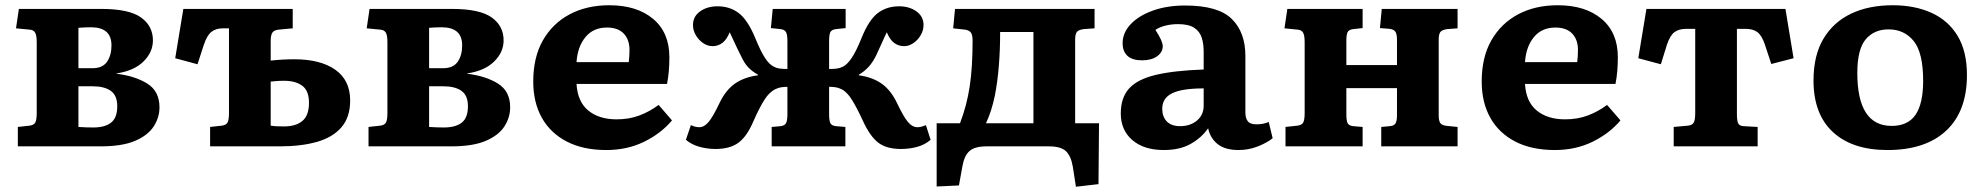

<svg xmlns="http://www.w3.org/2000/svg" viewBox="-20 -558 7568 732"><path d="M48 0V-74L93 -79Q109 -81 114.5 -91Q120 -101 120 -127V-397Q120 -423 114 -433.5Q108 -444 93 -445L41 -450L52 -524H366Q472 -524 517.5 -491.5Q563 -459 563 -404Q563 -359 527 -323.5Q491 -288 424 -278V-277Q496 -268 542 -239Q588 -210 588 -149Q588 -110 566 -76Q544 -42 495 -21Q446 0 363 0ZM279 -298H333Q371 -298 388 -322.5Q405 -347 405 -385Q405 -454 327 -454Q318 -454 304 -453.5Q290 -453 279 -452ZM335 -72Q380 -72 403.5 -90.5Q427 -109 427 -153Q427 -194 402.5 -211.5Q378 -229 334 -229H279V-74Q292 -73 308 -72.5Q324 -72 335 -72Z M781 0V-74L826 -79Q842 -81 847.5 -91Q853 -101 853 -127V-450H830Q803 -450 786 -436.5Q769 -423 757 -387L733 -313L648 -336L679 -524H1096V-450L1042 -445Q1024 -443 1018 -433Q1012 -423 1012 -401V-327Q1057 -332 1102 -332Q1202 -332 1258.5 -292Q1315 -252 1315 -175Q1315 -111 1281.5 -72.5Q1248 -34 1188 -17Q1128 0 1047 0ZM1063 -76Q1108 -76 1133 -97Q1158 -118 1158 -166Q1158 -212 1132.5 -231Q1107 -250 1064 -250Q1046 -250 1034 -249Q1022 -248 1012 -247V-79Q1024 -77 1037 -76.5Q1050 -76 1063 -76Z M1385 0V-74L1430 -79Q1446 -81 1451.5 -91Q1457 -101 1457 -127V-397Q1457 -423 1451 -433.5Q1445 -444 1430 -445L1378 -450L1389 -524H1703Q1809 -524 1854.5 -491.5Q1900 -459 1900 -404Q1900 -359 1864 -323.5Q1828 -288 1761 -278V-277Q1833 -268 1879 -239Q1925 -210 1925 -149Q1925 -110 1903 -76Q1881 -42 1832 -21Q1783 0 1700 0ZM1616 -298H1670Q1708 -298 1725 -322.5Q1742 -347 1742 -385Q1742 -454 1664 -454Q1655 -454 1641 -453.5Q1627 -453 1616 -452ZM1672 -72Q1717 -72 1740.5 -90.5Q1764 -109 1764 -153Q1764 -194 1739.5 -211.5Q1715 -229 1671 -229H1616V-74Q1629 -73 1645 -72.5Q1661 -72 1672 -72Z M2292 14Q2203 14 2140.5 -18.5Q2078 -51 2045.5 -109.5Q2013 -168 2013 -247Q2013 -340 2050 -404.5Q2087 -469 2152 -503.5Q2217 -538 2303 -538Q2408 -538 2470 -486Q2532 -434 2532 -340Q2532 -314 2530 -288.5Q2528 -263 2523 -238H2178Q2182 -170 2223 -136.5Q2264 -103 2331 -103Q2378 -103 2417 -117.5Q2456 -132 2491 -158L2542 -99Q2500 -49 2435.5 -17.5Q2371 14 2292 14ZM2178 -321H2377Q2380 -344 2380 -367Q2380 -407 2358 -430Q2336 -453 2294 -453Q2242 -453 2212 -416.5Q2182 -380 2178 -321Z M2708 10Q2676 10 2646 1.5Q2616 -7 2595 -25L2614 -81Q2631 -73 2646 -73Q2665 -73 2682 -93.5Q2699 -114 2724 -167Q2748 -216 2783 -240Q2818 -264 2870 -271V-273Q2847 -286 2832 -302Q2817 -318 2804 -347Q2791 -372 2781 -394.5Q2771 -417 2762 -435Q2750 -406 2733.5 -394Q2717 -382 2697 -382Q2678 -382 2661 -393.5Q2644 -405 2633 -423.5Q2622 -442 2622 -463Q2622 -495 2649 -514.5Q2676 -534 2716 -534Q2762 -534 2796 -508.5Q2830 -483 2859 -414Q2880 -362 2897 -336.5Q2914 -311 2930 -304Q2941 -298 2953.5 -296.5Q2966 -295 2982 -295V-401Q2982 -425 2977 -435Q2972 -445 2956 -447L2919 -451L2926 -524H3204V-451L3167 -447Q3150 -445 3145.5 -435Q3141 -425 3141 -403V-295Q3158 -295 3170 -296.5Q3182 -298 3194 -304Q3210 -312 3227 -337Q3244 -362 3265 -414Q3293 -483 3327 -508.5Q3361 -534 3408 -534Q3447 -534 3474 -514.5Q3501 -495 3501 -463Q3501 -442 3490 -423.5Q3479 -405 3462 -393.5Q3445 -382 3427 -382Q3406 -382 3389.5 -394Q3373 -406 3361 -435Q3352 -417 3342 -394Q3332 -371 3320 -346Q3307 -320 3291.5 -303Q3276 -286 3254 -273V-271Q3305 -264 3340 -240Q3375 -216 3399 -167Q3424 -114 3441 -93.5Q3458 -73 3478 -73Q3492 -73 3510 -81L3528 -25Q3506 -6 3476.5 2Q3447 10 3415 10Q3360 10 3328.5 -14Q3297 -38 3270 -97Q3247 -147 3228 -177.5Q3209 -208 3188 -218Q3176 -224 3164.5 -225.5Q3153 -227 3141 -227V-122Q3141 -99 3145.5 -89Q3150 -79 3167 -77L3203 -74V0H2922V-74L2956 -77Q2972 -79 2977 -89Q2982 -99 2982 -123V-227Q2972 -227 2960 -225.5Q2948 -224 2936 -218Q2913 -207 2894 -177Q2875 -147 2853 -97Q2828 -38 2795.5 -14Q2763 10 2708 10Z M4082 154 4070 77Q4063 36 4043.5 18Q4024 0 3979 0H3741Q3696 0 3676 18Q3656 36 3649 77L3636 149L3551 153V-88H3640Q3666 -156 3677 -228.5Q3688 -301 3688 -403Q3688 -426 3681 -434.5Q3674 -443 3659 -445L3614 -450L3621 -524H4153V-450L4111 -447Q4091 -444 4085 -435.5Q4079 -427 4079 -406V-88H4170L4168 144ZM3739 -88H3920V-436H3793Q3793 -367 3788 -306Q3783 -245 3773 -194Q3766 -161 3757.5 -135Q3749 -109 3739 -88Z M4417 14Q4341 14 4297 -24Q4253 -62 4253 -125Q4253 -186 4285 -221Q4317 -256 4386.5 -272.5Q4456 -289 4569 -293V-361Q4569 -391 4561.5 -414.5Q4554 -438 4533 -452Q4512 -466 4471 -466Q4445 -466 4422 -460Q4399 -454 4385 -444Q4400 -421 4406.5 -406Q4413 -391 4413 -382Q4413 -359 4391.5 -343.5Q4370 -328 4334 -328Q4297 -328 4278.5 -345Q4260 -362 4260 -393Q4260 -433 4290.5 -465.5Q4321 -498 4375 -517.5Q4429 -537 4498 -537Q4624 -537 4676 -486Q4728 -435 4728 -345V-129Q4728 -108 4737 -96Q4746 -84 4770 -84Q4783 -84 4794 -86Q4805 -88 4817 -93L4832 -31Q4811 -14 4776 0Q4741 14 4702 14Q4651 14 4622.5 -8.5Q4594 -31 4586 -69Q4562 -34 4520.5 -10Q4479 14 4417 14ZM4479 -77Q4518 -77 4543.5 -98.5Q4569 -120 4569 -155V-221Q4487 -221 4449 -202.5Q4411 -184 4411 -143Q4411 -113 4428.5 -95Q4446 -77 4479 -77Z M4881 0V-74L4927 -79Q4943 -81 4948.5 -91Q4954 -101 4954 -127V-397Q4954 -423 4948 -433.5Q4942 -444 4927 -445L4877 -450L4888 -524H5175V-451L5139 -447Q5122 -445 5117.5 -435Q5113 -425 5113 -403V-310H5306V-406Q5306 -428 5300 -437Q5294 -446 5278 -448L5241 -451L5248 -524H5537V-450L5497 -447Q5477 -444 5471 -435.5Q5465 -427 5465 -406V-119Q5465 -98 5471 -89Q5477 -80 5497 -78L5537 -74V0H5246V-74L5278 -77Q5294 -78 5300 -87Q5306 -96 5306 -119V-222H5113V-122Q5113 -99 5117.5 -89Q5122 -79 5139 -77L5175 -74V0Z M5908 14Q5819 14 5756.5 -18.5Q5694 -51 5661.5 -109.5Q5629 -168 5629 -247Q5629 -340 5666 -404.5Q5703 -469 5768 -503.5Q5833 -538 5919 -538Q6024 -538 6086 -486Q6148 -434 6148 -340Q6148 -314 6146 -288.5Q6144 -263 6139 -238H5794Q5798 -170 5839 -136.5Q5880 -103 5947 -103Q5994 -103 6033 -117.5Q6072 -132 6107 -158L6158 -99Q6116 -49 6051.5 -17.5Q5987 14 5908 14ZM5794 -321H5993Q5996 -344 5996 -367Q5996 -407 5974 -430Q5952 -453 5910 -453Q5858 -453 5828 -416.5Q5798 -380 5794 -321Z M6361 0V-74L6416 -79Q6432 -81 6437.5 -91Q6443 -101 6443 -127V-448H6408Q6381 -448 6364 -435.5Q6347 -423 6335 -387L6312 -313L6226 -336L6257 -524H6787L6818 -336L6733 -314L6709 -387Q6697 -423 6680 -435.5Q6663 -448 6636 -448H6602V-122Q6602 -99 6606.5 -88.5Q6611 -78 6627 -77L6681 -74V0Z M7176 14Q7042 14 6968 -54.5Q6894 -123 6894 -251Q6894 -347 6932 -410.5Q6970 -474 7037.5 -506Q7105 -538 7196 -538Q7280 -538 7344 -509Q7408 -480 7443.5 -421Q7479 -362 7479 -272Q7479 -134 7400 -60Q7321 14 7176 14ZM7192 -78Q7254 -78 7283 -120.5Q7312 -163 7312 -250Q7312 -357 7276 -401.5Q7240 -446 7180 -446Q7125 -446 7093 -408Q7061 -370 7061 -280Q7061 -78 7192 -78Z"/></svg>

Font: Literata 7pt
Style: Bold
Weight: 700
Designer: Latin by Veronika Burian and Jose Scaglione. Greek by Irene Vlachou. Cyrillic by Vera Evstafieva.
Foundry: TypeTogether
Version: Version 3.002